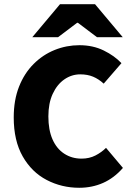

<svg xmlns="http://www.w3.org/2000/svg" viewBox="-20 -877 624 909"><path d="M355 12Q272 12 201 -25Q130 -62 87.5 -136.5Q45 -211 45 -321Q45 -403 70 -466.5Q95 -530 139 -574Q183 -618 239 -640.5Q295 -663 356 -663Q420 -663 471 -638Q522 -613 555 -578L471 -481Q447 -503 420.5 -514Q394 -525 360 -525Q319 -525 284.5 -501Q250 -477 229.5 -432.5Q209 -388 209 -326Q209 -262 228.5 -217.5Q248 -173 284 -149.5Q320 -126 366 -126Q403 -126 432 -141Q461 -156 482 -177L562 -82Q520 -34 468 -11Q416 12 355 12ZM133 -701 264 -857H430L561 -701H439L349 -769H345L255 -701Z"/></svg>

Font: Source Sans 3 ExtraLight ExtraBold
Style: Regular
Weight: 800
Version: Version 3.052;hotconv 1.1.0;makeotfexe 2.6.0